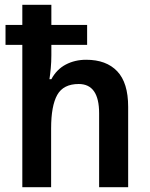

<svg xmlns="http://www.w3.org/2000/svg" viewBox="-20 -780 624 800"><path d="M194 -760V-676H343V-593H194V-550Q194 -522 191.5 -495.5Q189 -469 186 -450H194Q216 -491 254 -511Q292 -531 339 -531Q423 -531 468.5 -483Q514 -435 514 -335V0H393V-308Q393 -430 308 -430Q244 -430 218.5 -384.5Q193 -339 193 -245V0H73V-593H3V-676H73V-760Z"/></svg>

Font: Noto Sans SemiCondensed SemiBold
Style: Regular
Weight: 600
Width: 4
Designer: Monotype Design Team
Foundry: Monotype Imaging Inc.
Version: Version 2.013; ttfautohint (v1.8.4.7-5d5b)